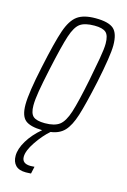

<svg xmlns="http://www.w3.org/2000/svg" viewBox="-112 -572 546 828"><g transform="rotate(15 161.0 -158.0)"><path d="M313 -424Q313 -379 287 -254Q264 -148 248 -97.5Q232 -47 209.5 -23Q187 1 148 6Q118 32 91 72Q64 112 64 139Q64 170 103 170L120 169L113 201Q103 202 90 202Q59 202 44 186.5Q29 171 29 144Q29 113 51 76.5Q73 40 111 8Q57 7 35 -11.5Q13 -30 13 -80Q13 -133 39 -254Q64 -372 82 -424.5Q100 -477 128 -497.5Q156 -518 209 -518Q267 -518 290 -498Q313 -478 313 -424ZM279 -423Q279 -460 264 -473Q249 -486 213 -486Q170 -486 149 -471Q128 -456 113 -410.5Q98 -365 74 -254Q60 -189 53.5 -150Q47 -111 47 -86Q47 -50 62 -37Q77 -24 114 -24Q157 -24 179 -40.5Q201 -57 216 -103.5Q231 -150 252 -254Q263 -310 271 -355Q279 -400 279 -423Z"/></g></svg>

Font: Saira Ultra Condensed Thin
Style: Italic
Weight: 100
Width: 1
Italic angle: -12°
Designer: Hector Gatti with collaboration of the Omnibus-Type team
Foundry: Omnibus-Type
Version: Version 1.001; ttfautohint (v1.8)